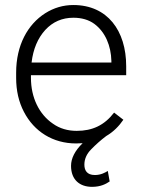

<svg xmlns="http://www.w3.org/2000/svg" viewBox="-20 -558 557 760"><path d="M281.2 9.8C290 9.8 298.8 9.3 307.1 8.8C276.4 38.6 261.2 68.8 261.2 98.6C261.2 153.8 295.9 181.6 344.2 181.6C378.9 181.6 399.9 169.9 414.1 160.2L406.7 118.7C396.5 125 379.4 134.8 355.5 134.8C323.7 134.8 314 115.7 314 93.8C314 71.8 322.8 51.3 340.8 33.2C358.9 14.6 378.4 -2.9 400.4 -19.5C429.7 -36.6 451.2 -59.1 468.3 -84L431.6 -112.3C393.1 -62 345.7 -40 283.7 -40C248 -40 216.3 -49.3 189.5 -68.4C134.8 -105.5 102.5 -171.9 102.5 -249.5V-260.3H479.5V-295.9C479.5 -436.5 405.3 -538.1 270.5 -538.1C230.5 -538.1 193.4 -527.3 158.7 -505.4C89.8 -461.4 43.9 -379.4 43.9 -270.5V-249.5C43.9 -199.2 54.2 -154.3 74.7 -115.2C115.2 -37.1 189.5 9.8 281.2 9.8ZM270.5 -487.8C303.7 -487.8 331.5 -479.5 353.5 -463.4C397.5 -430.7 419.4 -376 420.9 -316.9V-310.5H105C111.3 -363.8 129.4 -406.7 159.2 -439.5C189 -471.7 226.1 -487.8 270.5 -487.8Z"/></svg>

Font: Vazirmatn ExtraLight
Style: Regular
Weight: 200
Designer: Saber Rastikerdar
Foundry: Saber Rastikerdar
Version: Version 33.003